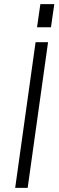

<svg xmlns="http://www.w3.org/2000/svg" viewBox="-20 -903 282 923"><path d="M211 -700 113 0H53L151 -700ZM241 -883 225 -772H158L174 -883Z"/></svg>

Font: Pathway Extreme 28pt ExtraLight
Style: Italic
Weight: 250
Italic angle: -8°
Designer: Eduardo Rodriguez Tunni
Foundry: Eduardo Rodriguez Tunni
Version: Version 1.001;gftools[0.9.26]